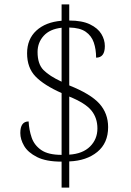

<svg xmlns="http://www.w3.org/2000/svg" viewBox="-20 -780 599 879"><path d="M262 -40Q191 -40 149.5 -61Q108 -82 90.5 -112Q73 -142 73 -171Q73 -224 111 -224Q113 -185 125 -150Q137 -115 169 -93Q201 -71 262 -71V-354Q181 -390 142.5 -430Q104 -470 104 -536Q104 -601 146.5 -640Q189 -679 262 -685V-760H297V-686Q356 -686 392 -668.5Q428 -651 444 -624.5Q460 -598 460 -569Q460 -516 420 -516Q420 -554 409.5 -585Q399 -616 372.5 -634.5Q346 -653 297 -654V-389Q395 -350 435 -305.5Q475 -261 475 -198Q475 -125 425.5 -84.5Q376 -44 297 -41V79H262ZM262 -653Q208 -647 180 -616Q152 -585 152 -542Q152 -487 179 -459.5Q206 -432 262 -406ZM297 -72Q359 -76 392.5 -109.5Q426 -143 426 -192Q426 -240 398.5 -274Q371 -308 297 -338Z"/></svg>

Font: Noto Serif Tibetan ExtraLight
Style: Regular
Weight: 200
Designer: Monotype Design Team
Foundry: Monotype Imaging Inc.
Version: Version 2.103; ttfautohint (v1.8.4.7-5d5b)